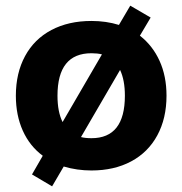

<svg xmlns="http://www.w3.org/2000/svg" viewBox="-20 -594 644 678"><path d="M568 -256Q568 -176 535.5 -116Q503 -56 443 -24Q383 8 303 8Q252 8 205 -6L164 64L93 22L131 -44Q85 -78 60.5 -132.5Q36 -187 36 -256Q36 -336 68.5 -396Q101 -456 161.5 -488Q222 -520 303 -520Q355 -520 400 -506L440 -574L512 -532L474 -468Q519 -433 543.5 -379Q568 -325 568 -256ZM201 -163 340 -402Q324 -406 303 -406Q183 -406 183 -256Q183 -199 201 -163ZM421 -256Q421 -311 404 -347L266 -110Q281 -106 303 -106Q421 -106 421 -256Z"/></svg>

Font: Muli ExtraBold
Style: Regular
Weight: 800
Designer: Vernon Adams
Foundry: Vernon Adams
Version: Version 2.000